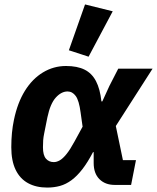

<svg xmlns="http://www.w3.org/2000/svg" viewBox="-20 -835 709 867"><path d="M594 -112 572 0H498Q455 0 429 -26Q403 -52 403 -99V-148H400Q376 -102 352 -71Q328 -40 303 -21.5Q278 -3 251 4.5Q224 12 193 12Q143 12 106.5 -8Q70 -28 50.5 -68.5Q31 -109 31 -170Q31 -204 34 -235Q37 -266 43 -294Q59 -371 92.5 -425Q126 -479 174 -508Q222 -537 278 -537Q329 -537 362 -520.5Q395 -504 413.5 -468.5Q432 -433 438 -377H442L474 -447L514 -525H669L503 -266L535 -112ZM223 -103Q236 -103 250 -111Q264 -119 280.5 -139.5Q297 -160 317 -197L353 -263L344 -327Q337 -381 322 -401.5Q307 -422 285 -422Q257 -422 232 -394.5Q207 -367 194 -305L180 -235Q176 -216 175 -202Q174 -188 174 -170Q174 -134 187.5 -118.5Q201 -103 223 -103ZM489 -784 380 -579 291 -608 364 -815Z"/></svg>

Font: IBM Plex Sans
Style: Italic
Weight: 400
Italic angle: -11.31°
Designer: Mike Abbink, Paul van der Laan, Pieter van Rosmalen
Foundry: Bold Monday
Version: Version 3.201